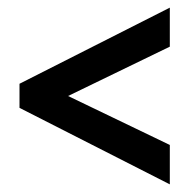

<svg xmlns="http://www.w3.org/2000/svg" viewBox="-20 -659 494 502"><path d="M424 -177 31 -377V-440L424 -639V-537L158 -408L424 -280Z"/></svg>

Font: Noto Sans Tamil UI ExtraCondensed SemiBold
Style: Regular
Weight: 600
Width: 2
Designer: Jelle Bosma - Monotype Design Team
Foundry: Monotype Imaging Inc.
Version: Version 2.004; ttfautohint (v1.8.4.7-5d5b)